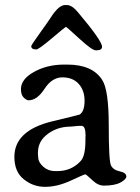

<svg xmlns="http://www.w3.org/2000/svg" viewBox="-20 -725 553 756"><path d="M129.4 -123V-116.7Q130.4 -109.9 130.4 -106.9Q130.4 -86.4 150.1 -68.8Q169.9 -51.3 196.3 -51.3H205.6Q262.2 -51.3 298.8 -92.3Q316.4 -112.3 316.4 -173.3V-182.6L316.9 -191.9Q316.9 -229.5 300.8 -229.5H288.6L285.6 -229L259.8 -226.6Q199.7 -226.6 158.7 -189.9Q129.4 -164.1 129.4 -123ZM235.8 -705.1H243.7Q263.2 -705.1 286.1 -677.7Q381.8 -564.5 381.8 -541Q381.8 -526.9 360.4 -526.9H356.9Q342.3 -526.9 292.2 -573Q242.2 -619.1 239.7 -619.1Q237.3 -619.1 184.8 -574.7Q132.3 -530.3 123 -530.3Q103 -530.3 103 -543.5Q103 -547.4 137.7 -595.7Q172.4 -644 179.7 -655.8Q211.4 -705.1 235.8 -705.1ZM232.4 -470.7H245.1Q344.2 -470.7 382.8 -409.7Q408.2 -370.1 408.2 -231Q408.2 -91.8 417 -73.7Q425.8 -55.7 451.7 -50.3Q477.5 -44.9 477.5 -29.8Q477.5 -19.5 455.1 -6.8Q432.6 5.9 388.7 5.9Q365.7 5.9 342.5 -16.4Q319.3 -38.6 315.7 -38.6Q312 -38.6 258.8 -13.9Q205.6 10.7 157.7 10.7Q109.9 10.7 73.2 -19.5Q36.6 -48.8 36.6 -107.4Q36.6 -210.9 185.1 -247.1Q291 -272.5 293.5 -273.9Q313 -286.6 313 -327.9Q313 -369.1 289.8 -394.8Q266.6 -420.4 225.6 -420.4Q184.6 -420.4 155.3 -375.2Q126 -330.1 92.8 -330.1Q84.5 -330.1 73.5 -340.6Q62.5 -351.1 62.5 -374.5Q62.5 -413.1 114 -441.9Q165.5 -470.7 232.4 -470.7Z"/></svg>

Font: Averia Serif Libre Light
Style: Regular
Weight: 300
Version: Version 1.002